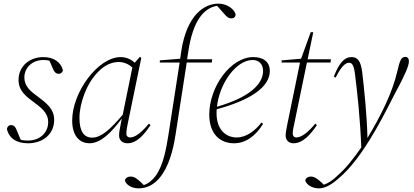

<svg xmlns="http://www.w3.org/2000/svg" viewBox="-20 -776 2279 1056"><path d="M134 12C216 12 278 -38 278 -117C278 -179 231 -212 189 -244C150 -272 114 -300 114 -350C114 -401 154 -446 220 -446C232 -446 242 -445 252 -442L272 -396C280 -377 290 -370 303 -370C315 -370 324 -378 326 -390C315 -434 275 -462 219 -462C140 -462 82 -410 82 -336C82 -276 124 -245 166 -214C206 -184 245 -156 245 -104C245 -47 200 -3 134 -3C119 -3 106 -4 94 -7L70 -64C64 -79 56 -88 41 -88C28 -88 19 -78 18 -66C31 -12 74 12 134 12Z M417 -127C417 -206 455 -316 519 -380C550 -413 589 -435 633 -435C663 -435 689 -422 708 -405L655 -145C588 -66 537 -19 487 -19C441 -19 417 -55 417 -127ZM681 12C733 12 773 -36 808 -88L799 -96C762 -52 726 -20 696 -20C684 -20 675 -27 675 -40C675 -58 679 -79 683 -98L757 -457L750 -464L721 -431C700 -451 672 -462 644 -462C518 -462 377 -267 377 -114C377 -20 425 12 472 12C535 12 593 -48 650 -124C638 -64 635 -50 635 -31C635 -4 654 12 681 12Z M742 260C790 260 827 238 857 203C907 145 932 52 945 -32C966 -164 986 -299 1007 -432H1145L1147 -450H1009C1011 -465 1014 -480 1016 -495C1042 -665 1102 -732 1174 -744L1213 -700C1229 -681 1238 -675 1253 -675C1265 -675 1275 -681 1276 -697C1269 -726 1228 -756 1182 -756C1103 -756 1008 -694 977 -495L971 -453L859 -444V-432H968C947 -299 927 -163 906 -32C895 35 880 130 837 190C819 214 799 232 771 242L759 230C738 211 722 195 698 195C684 195 670 202 667 216C672 239 703 260 742 260Z M1370 -446C1406 -446 1427 -421 1427 -386C1427 -310 1345 -238 1173 -189C1188 -319 1279 -446 1370 -446ZM1267 12C1334 12 1388 -31 1427 -95L1418 -102C1383 -57 1335 -20 1282 -20C1220 -20 1171 -65 1171 -153C1171 -160 1171 -168 1172 -175C1375 -230 1464 -305 1464 -386C1464 -437 1427 -462 1373 -462C1248 -462 1131 -298 1131 -146C1131 -38 1191 12 1267 12Z M1594 12C1646 12 1688 -36 1723 -88L1714 -96C1678 -52 1640 -20 1610 -20C1597 -20 1590 -29 1590 -41C1590 -59 1595 -79 1599 -98L1668 -432H1798L1800 -450H1672L1703 -599H1689L1636 -453L1529 -444V-432H1630L1561 -96C1556 -70 1551 -46 1551 -31C1551 -6 1567 12 1594 12Z M1734 260C1767 260 1803 240 1839 208C1910 150 1973 58 2012 -5C2060 -82 2098 -155 2155 -267C2185 -322 2199 -352 2213 -383C2221 -402 2229 -424 2229 -438C2229 -452 2224 -463 2209 -463C2186 -463 2179 -443 2164 -379C2138 -268 2078 -145 2001 -17C1998 -147 1983 -285 1972 -380C1964 -440 1948 -462 1913 -462C1873 -462 1845 -428 1816 -355L1826 -349C1856 -409 1879 -431 1900 -431C1918 -431 1927 -414 1933 -364C1945 -268 1961 -125 1967 35C1928 91 1885 148 1835 191C1812 214 1785 232 1761 240L1751 230C1728 209 1710 195 1690 195C1676 195 1662 202 1659 216C1664 239 1696 260 1734 260Z"/></svg>

Font: Source Serif 4 Display Light
Style: Italic
Weight: 300
Italic angle: -12°
Designer: Frank Grießhammer
Foundry: Adobe Systems Incorporated
Version: Version 4.004;hotconv 1.0.117;makeotfexe 2.5.65602